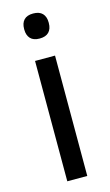

<svg xmlns="http://www.w3.org/2000/svg" viewBox="-108 -711 431 752"><g transform="rotate(-15 108.0 -335.0)"><path d="M67.5 0V-488H148.5V0ZM108 -568Q83 -568 70.8 -581.2Q58.5 -594.5 58.5 -617.5V-620Q58.5 -643.5 70.8 -656.5Q83 -669.5 108 -669.5Q133 -669.5 145.5 -656.5Q158 -643.5 158 -620V-617.5Q158 -594 145.5 -581Q133 -568 108 -568Z"/></g></svg>

Font: Anek Telugu
Style: Regular
Weight: 400
Designer: Omkar Bhoir (Telugu), Yesha Goshar (Latin)
Foundry: Ek Type
Version: Version 1.003